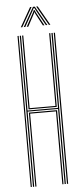

<svg xmlns="http://www.w3.org/2000/svg" viewBox="-62 -980 440 1013"><g transform="rotate(-5 157.5 -473.0)"><path d="M70.5 0V-800H76.8V-403.5H238.2V-800H244.5V0H238.2V-397.8H76.8V0ZM83 0V-392H232.2V0H226V-386H89V0ZM58.5 0V-800H64.5V0ZM250.5 0V-800H256.8V0ZM82.8 -409.2V-800H89V-415H226V-800H232.2V-409.2ZM79.8 -844 137.8 -946.2H145.8L87.8 -844ZM95.5 -844 153.2 -946.2H162.8L220.5 -844H212.5L165 -929L159.5 -939.5H156.8L151 -929L103.8 -844ZM111.2 -844 150.5 -916.2 156.2 -928.8H159.8L165.5 -916.2L205 -844H196.8L161 -911L159.2 -917H157L155.2 -911L119.5 -844ZM228.5 -844 170.2 -946.2H178.2L236.5 -844Z"/></g></svg>

Font: Big Shoulders Inline Display ExtraLight
Style: Regular
Weight: 250
Version: Version 2.002